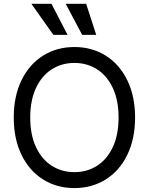

<svg xmlns="http://www.w3.org/2000/svg" viewBox="-20 -959 767 989"><path d="M363.3 9.8Q272.5 9.8 201.7 -34.7Q130.9 -79.1 90.8 -161.4Q50.8 -243.7 50.8 -353.5Q50.8 -463.4 90.8 -545.7Q130.9 -627.9 201.7 -672.4Q272.5 -716.8 363.3 -716.8Q453.6 -716.8 524.7 -672.4Q595.7 -627.9 635.7 -545.7Q675.8 -463.4 675.8 -353.5Q675.8 -243.7 635.7 -161.4Q595.7 -79.1 524.7 -34.7Q453.6 9.8 363.3 9.8ZM363.3 -634.8Q298.3 -634.8 246.8 -602.1Q195.3 -569.3 165.5 -505.9Q135.7 -442.4 135.7 -353.5Q135.7 -264.6 165.5 -201.2Q195.3 -137.7 246.8 -105Q298.3 -72.3 363.3 -72.3Q428.2 -72.3 479.7 -105Q531.2 -137.7 561 -201.2Q590.8 -264.6 590.8 -353.5Q590.8 -442.4 561 -505.9Q531.2 -569.3 479.7 -602.1Q428.2 -634.8 363.3 -634.8ZM141.6 -939.5H245.1L328.1 -779.3H254.9ZM318.4 -939.5H423.8L475.6 -779.3H403.3Z"/></svg>

Font: Pretendard GOV
Style: Regular
Weight: 400
Designer: Base glyphs from Inter by Rasmus Andersson; Hangeul glyphs from Noto Sans CJK(Source Han Sans) by Jang Soo-young and Kan
Foundry: Kil Hyung-jin
Version: Version 1.309